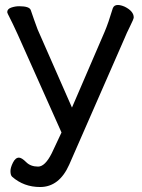

<svg xmlns="http://www.w3.org/2000/svg" viewBox="-20 -738 569 771"><path d="M141 13Q76 13 29 -28Q22 -34 22 -51Q22 -65 32 -85Q42 -105 56 -105Q67 -105 85 -87Q103 -69 133 -69Q161 -69 188 -123L227 -206L51 -600Q29 -648 19 -667Q9 -686 9 -689Q9 -702 25 -707.5Q41 -713 57 -713Q98 -713 103.5 -697.5Q109 -682 117 -658.5Q125 -635 131 -620L269 -306L400 -610Q415 -645 433 -705Q438 -718 453 -718Q465 -718 481 -711Q517 -693 517 -668Q517 -662 502.5 -633Q488 -604 480 -584L258 -77Q218 13 141 13Z"/></svg>

Font: LXGW WenKai TC
Style: Bold
Weight: 700
Designer: LXGW / Fontworks Inc.
Foundry: LXGW / Fontworks Inc.
Version: Version 1.330;April 28, 2024